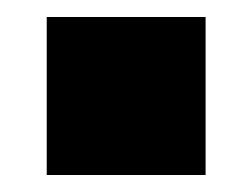

<svg xmlns="http://www.w3.org/2000/svg" viewBox="-20 -206 297 226"><path d="M35 0H222V-186H35Z"/></svg>

Font: Aspekta 800
Style: Regular
Weight: 800
Designer: Ivo Dolenc
Version: Version 2.000